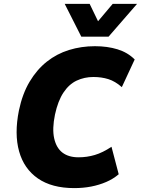

<svg xmlns="http://www.w3.org/2000/svg" viewBox="-20 -953 723 985"><path d="M361 12Q246 12 174.5 -37.5Q103 -87 78 -176.5Q53 -266 77 -386Q95 -472 132 -534Q169 -596 220 -636.5Q271 -677 334 -696.5Q397 -716 467 -716Q531 -716 583 -700Q635 -684 671 -648L605 -506Q571 -536 536 -547Q501 -558 459 -558Q413 -558 373.5 -539.5Q334 -521 305.5 -478Q277 -435 262 -365Q247 -292 258 -243Q269 -194 300.5 -170Q332 -146 383 -146Q426 -146 466.5 -158Q507 -170 552 -200L589 -59Q561 -35 525 -19.5Q489 -4 448 4Q407 12 361 12ZM397 -765 312 -933H440L483 -844L558 -933H683L537 -765Z"/></svg>

Font: Nunito Sans 7pt SemiCondensed Black
Style: Italic
Weight: 900
Width: 4
Italic angle: -9°
Designer: Vernon Adams
Foundry: Vernon Adams
Version: Version 3.101;gftools[0.9.27]